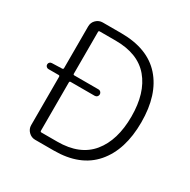

<svg xmlns="http://www.w3.org/2000/svg" viewBox="-163 -881 1020 1033"><g transform="rotate(30 347.0 -364.5)"><path d="M189.5 -58.6Q189.5 -50.8 196.3 -50.8H294.9Q434.6 -50.8 503.9 -135.3Q573.2 -219.7 573.2 -367.2Q573.2 -513.7 503.9 -596.2Q434.6 -678.7 294.9 -678.7H196.3Q189.5 -678.7 189.5 -671.9V-412.1Q189.5 -405.3 196.3 -405.3H345.7Q354.5 -405.3 360.4 -399.4Q366.2 -393.6 366.2 -385.3Q366.2 -377 360.4 -371.1Q354.5 -365.2 345.7 -365.2H196.3Q189.5 -365.2 189.5 -357.4ZM128.9 -670.9Q128.9 -695.3 146 -711.9Q163.1 -728.5 186.5 -728.5H300.8Q465.8 -728.5 550.3 -633.3Q634.8 -538.1 634.8 -367.2Q634.8 -195.3 550.3 -97.7Q465.8 0 302.7 0H186.5Q163.1 0 146 -17.1Q128.9 -34.2 128.9 -57.6V-357.4Q128.9 -365.2 122.1 -365.2H58.6Q50.8 -365.2 45.4 -370.6Q40 -376 40 -383.8Q40 -391.6 45.4 -397Q50.8 -402.3 58.6 -402.3L122.1 -404.3Q128.9 -405.3 128.9 -412.1Z"/></g></svg>

Font: Gen Jyuu Gothic P Light
Style: Regular
Weight: 200
Designer: [Source Han Sans]
Ryoko NISHIZUKA  (kana & ideographs); Paul D. Hunt (Latin, Greek & Cyrillic); Wenlong ZHANG  (bopomofo
Version: Version 1.002.20150607